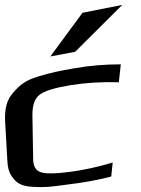

<svg xmlns="http://www.w3.org/2000/svg" viewBox="-90 -737 574 782"><path d="M363 -18 369 -75C308 -57 250 -44 195 -37C134 -29 94 -29 75 -36C55 -43 45 -61 45 -90L42 -270C42 -308 51 -335 70 -350C89 -366 131 -379 196 -390C259 -400 325 -404 394 -402L402 -475C339 -475 276 -470 214 -459C145 -447 121 -442 64 -425C12 -409 -10 -390 -36 -360C-64 -330 -72 -288 -69 -240L-60 -82C-59 -57 -54 -37 -44 -22C-25 8 -5 21 43 24C94 27 115 24 182 15C250 7 310 -4 363 -18ZM408 -717 246 -685 115 -507 216 -526Z"/></svg>

Font: Gamestation Warped
Style: Regular
Weight: 400
Designer: Jonas Hecksher
Foundry: Jonas Hecksher, Playtypeª, e-types AS
Version: Version 1.003